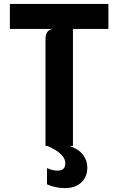

<svg xmlns="http://www.w3.org/2000/svg" viewBox="-20 -747 606 983"><path d="M213 0V-546.5Q213 -570.5 222.2 -583Q231.5 -595.5 249.5 -599H30.5V-727H535V-599H353.5V0ZM313.5 216Q290 216 266.8 211.5Q243.5 207 220.5 196.5L221 113.5Q248 126.5 274.5 126.5Q314.5 126.5 314.5 89Q314.5 40 222.5 0H334.5Q382.5 16 404.8 45.2Q427 74.5 427 111Q427 159 396 187.5Q365 216 313.5 216Z"/></svg>

Font: Spline Sans SemiBold
Style: Regular
Weight: 600
Designer: Eben Sorkin, Mirko Velimirovic
Foundry: Sorkin Type
Version: Version 1.000; ttfautohint (v1.8.3)